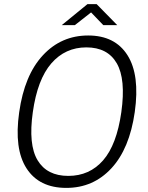

<svg xmlns="http://www.w3.org/2000/svg" viewBox="-20 -906 722 936"><path d="M303.5 10Q171 10 109.5 -85Q48 -180 73.5 -358.5Q99 -539.5 188.8 -636.2Q278.5 -733 410 -733Q540.5 -733 601.5 -636.8Q662.5 -540.5 637 -360Q611.5 -181 523 -85.5Q434.5 10 303.5 10ZM313 -48.5Q416.5 -48.5 482.8 -124.5Q549 -200.5 571.5 -359.5Q594 -520 549.2 -597.5Q504.5 -675 401 -675Q298 -675 230.2 -597Q162.5 -519 140 -359.5Q117.5 -201 163.2 -124.8Q209 -48.5 313 -48.5ZM281 -783.5 406.5 -886H451L551.5 -783.5H483.5L424 -845.5L345 -783.5Z"/></svg>

Font: Public Sans ExtraLight
Style: Italic
Weight: 200
Italic angle: -8°
Designer: The Public Sans project authors (U.S. Web Design System). Libre Franklin designed by Pablo Impallari and Rodrigo Fuenzal
Version: Version 1.007; ttfautohint (v1.8.1) -l 8 -r 50 -G 200 -x 14 